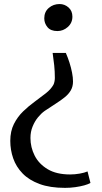

<svg xmlns="http://www.w3.org/2000/svg" viewBox="-20 -769 506 952"><path d="M306.5 -506.5Q316.5 -483.5 324.5 -458.5Q332.5 -433.5 337.2 -409.2Q342 -385 342 -365Q342 -340 331.2 -321.2Q320.5 -302.5 301 -286.8Q281.5 -271 256 -254.8Q230.5 -238.5 201.5 -219Q184.5 -207 168.5 -187.5Q152.5 -168 141.8 -142Q131 -116 131 -85Q131 -38.5 152 2.8Q173 44 216.5 70Q260 96 328 96Q351 96 375.2 91.8Q399.5 87.5 414 81L428.5 138Q418 144.5 398 150Q378 155.5 353.2 159Q328.5 162.5 302.5 162.5Q227.5 162.5 175.8 143.2Q124 124 92 91Q60 58 45.5 16.2Q31 -25.5 31 -70.5Q31 -118.5 49 -154.2Q67 -190 94.8 -216.8Q122.5 -243.5 152.5 -265.2Q182.5 -287 207.8 -307Q233 -327 245 -349Q248 -354.5 250 -364.2Q252 -374 252 -382.5Q252 -414.5 248.8 -445.2Q245.5 -476 241 -506.5ZM275.5 -749Q300.5 -749 319.8 -732Q339 -715 339 -686.5Q339 -655.5 316.2 -635.2Q293.5 -615 264.5 -615Q231.5 -615 215.5 -634.2Q199.5 -653.5 199.5 -678Q199.5 -710.5 222 -729.8Q244.5 -749 275.5 -749Z"/></svg>

Font: Merriweather 48pt Medium
Style: Regular
Weight: 500
Version: Version 2.100